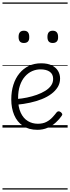

<svg xmlns="http://www.w3.org/2000/svg" viewBox="-20 -1030 566 1550"><path d="M282 18Q212 18 165 -14Q118 -46 94.5 -101.5Q71 -157 71 -227Q71 -292 88 -345.5Q105 -399 137 -438Q169 -477 213 -498Q257 -519 312 -519Q365 -519 398.5 -502Q432 -485 448.5 -457.5Q465 -430 465 -396Q465 -358 446 -327Q427 -296 394 -271.5Q361 -247 317 -229.5Q273 -212 222.5 -201Q172 -190 119 -185L118 -231Q157 -234 198 -242.5Q239 -251 277 -264.5Q315 -278 345 -296.5Q375 -315 392 -339Q409 -363 409 -393Q409 -431 382 -450.5Q355 -470 306 -470Q272 -470 240 -456Q208 -442 182 -413Q156 -384 141 -340Q126 -296 126 -236Q126 -165 147.5 -119.5Q169 -74 205 -52.5Q241 -31 285 -31Q326 -31 354 -45.5Q382 -60 402.5 -82Q423 -104 438 -124Q446 -132 454 -131.5Q462 -131 470 -125Q478 -119 481.5 -111.5Q485 -104 478 -95Q460 -68 431 -41.5Q402 -15 364.5 1.5Q327 18 282 18ZM173 -683Q151 -683 140.5 -695Q130 -707 130 -732Q130 -757 140.5 -769.5Q151 -782 173 -782Q195 -782 205.5 -769.5Q216 -757 216 -732Q217 -707 206 -695Q195 -683 173 -683ZM406 -683Q384 -683 373.5 -695Q363 -707 363 -732Q363 -757 373.5 -769.5Q384 -782 406 -782Q427 -782 438 -769.5Q449 -757 449 -732Q450 -707 438.5 -695Q427 -683 406 -683ZM0 490H526V500H0ZM0 -20H526V0H0ZM0 -505H526V-500H0ZM0 -1010H526V-1000H0Z"/></svg>

Font: Playwrite PE Guides
Style: Regular
Weight: 400
Designer: Veronika Burian, José Scaglione
Foundry: TypeTogether
Version: Version 1.003